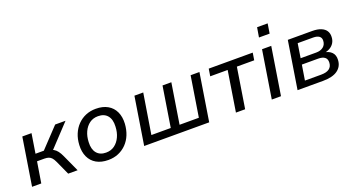

<svg xmlns="http://www.w3.org/2000/svg" viewBox="-48 -1280 3420 1862"><g transform="rotate(-20 1662.0 -349.5)"><path d="M46 0 124 -491H219L187 -290H273L463 -491H570L345 -251L321 -276Q347 -274 367.5 -262.5Q388 -251 405 -229Q422 -207 438 -171L516 0H419L352 -147Q340 -173 327 -188Q314 -203 296 -209.5Q278 -216 252 -216H176L141 0Z M832 9Q760 9 710 -19.5Q660 -48 635.5 -101Q611 -154 615 -224Q618 -285 639 -335.5Q660 -386 696 -423Q732 -460 779.5 -480Q827 -500 884 -500Q956 -500 1006 -471.5Q1056 -443 1080.5 -390.5Q1105 -338 1101 -267Q1097 -206 1076.5 -155.5Q1056 -105 1020 -68Q984 -31 936.5 -11Q889 9 832 9ZM835 -66Q887 -66 924 -93.5Q961 -121 982.5 -167.5Q1004 -214 1006 -273Q1010 -345 977 -385Q944 -425 880 -425Q829 -425 792 -398Q755 -371 733.5 -324.5Q712 -278 710 -219Q706 -147 739 -106.5Q772 -66 835 -66Z M1203 0 1281 -491H1372L1305 -76H1505L1571 -491H1662L1596 -76H1795L1861 -491H1952L1874 0Z M2150 0 2216 -416H2036L2048 -491H2502L2490 -416H2311L2245 0Z M2609 -608 2626 -708H2735L2719 -608ZM2520 0 2598 -491H2693L2615 0Z M2786 0 2864 -491H3114Q3170 -491 3206 -476Q3242 -461 3258.5 -434.5Q3275 -408 3273 -372Q3272 -339 3256.5 -313Q3241 -287 3214 -271Q3187 -255 3150 -249L3151 -256Q3201 -250 3229.5 -221Q3258 -192 3255 -142Q3252 -75 3200 -37.5Q3148 0 3049 0ZM2885 -63H3052Q3108 -63 3136.5 -84Q3165 -105 3167 -146Q3169 -183 3146 -201Q3123 -219 3078 -219H2910ZM2920 -281H3081Q3126 -281 3154 -303Q3182 -325 3184 -365Q3186 -396 3164.5 -412Q3143 -428 3102 -428H2943Z"/></g></svg>

Font: Nunito Sans 10pt Medium
Style: Italic
Weight: 500
Italic angle: -9°
Designer: Vernon Adams
Foundry: Vernon Adams
Version: Version 3.101;gftools[0.9.27]